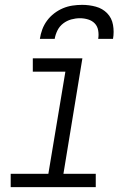

<svg xmlns="http://www.w3.org/2000/svg" viewBox="-20 -770 540 790"><path d="M24 0V-55H179L249 -475H115V-530H319L241 -55H374V0ZM144 -610Q147 -630 154 -649Q161 -668 173.5 -685Q186 -702 203 -715Q220 -728 239 -736Q258 -744 278 -747Q298 -750 318 -750Q347 -750 374.5 -742.5Q402 -735 421 -715.5Q440 -696 445 -667.5Q450 -639 445 -610H384Q387 -627 384 -644.5Q381 -662 370 -673.5Q359 -685 342.5 -690Q326 -695 309 -695Q291 -695 273 -690Q255 -685 240 -673.5Q225 -662 216.5 -645Q208 -628 205 -610Z"/></svg>

Font: Iosevka Slab Light Oblique
Style: Regular
Weight: 300
Italic angle: -9°
Monospace: yes
Designer: Belleve Invis
Foundry: Belleve Invis
Version: Version 11.1.1; ttfautohint (v1.8.3)